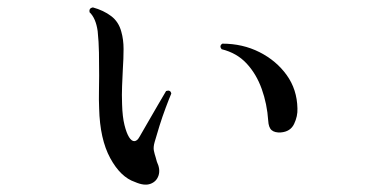

<svg xmlns="http://www.w3.org/2000/svg" viewBox="-20 -520 1040 519"><path d="M345 -28Q306 -41 278 -92.5Q250 -144 248 -227Q247 -251 247.5 -273Q248 -295 248 -315Q248 -348 247.5 -377.5Q247 -407 244 -436Q239 -471 222 -487Q220 -498 231 -500Q260 -492 280.5 -476.5Q301 -461 308 -434Q314 -413 314 -387.5Q314 -362 312 -332Q311 -311 310 -287.5Q309 -264 310 -238Q311 -204 316.5 -182Q322 -160 329 -149Q336 -138 343.5 -138.5Q351 -139 357 -150Q366 -165 379.5 -189Q393 -213 407 -236.5Q421 -260 429 -274Q441 -278 443 -267Q437 -253 428 -229Q419 -205 411 -179.5Q403 -154 398 -136Q394 -122 396 -112.5Q398 -103 401 -94Q403 -87 404 -83Q414 -62 408.5 -45.5Q403 -29 386.5 -23Q370 -17 345 -28ZM739 -162Q723 -161 714.5 -168Q706 -175 705 -194Q702 -239 687.5 -279.5Q673 -320 646.5 -348.5Q620 -377 579 -387Q572 -396 581 -402Q636 -402 681.5 -379Q727 -356 755 -317Q783 -278 784 -227Q785 -206 775 -185Q765 -164 739 -162Z"/></svg>

Font: Zen Old Mincho
Style: Bold
Weight: 700
Designer: Yoshimichi Ohira
Foundry: Positype
Version: Version 1.500